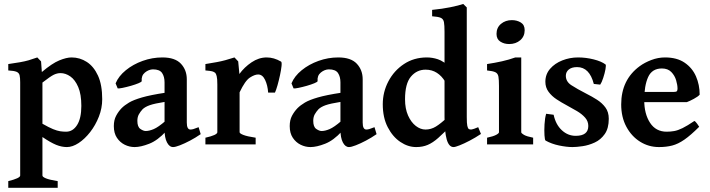

<svg xmlns="http://www.w3.org/2000/svg" viewBox="-20 -716 3518 952"><path d="M311.5 13.2Q285.6 13.2 258.1 2Q230.5 -9.3 190.4 -36.6V154.3Q190.4 161.1 207.3 168.2Q224.1 175.3 266.1 182.1V215.3H21V182.1Q80.1 167.5 80.1 154.3V-308.1Q80.1 -330.6 77.1 -342.8Q74.2 -355 61.8 -360.1Q49.3 -365.2 21 -366.7V-398.4Q55.7 -403.3 79.3 -407.5Q103 -411.6 122.3 -417.2Q141.6 -422.9 165 -431.2L183.6 -411.6L187.5 -358.9Q238.3 -401.9 273.9 -416.5Q309.6 -431.2 335 -431.2Q376 -431.2 410.4 -408.9Q444.8 -386.7 465.8 -341.1Q486.8 -295.4 486.8 -224.1Q486.8 -179.7 470.2 -137.5Q453.6 -95.2 427 -61Q400.4 -26.9 369.9 -6.8Q339.4 13.2 311.5 13.2ZM279.8 -353.5Q263.7 -353.5 246.8 -345.5Q230 -337.4 190.4 -306.6V-102.5Q222.7 -84 243.2 -75.7Q263.7 -67.4 278.3 -65.2Q293 -63 307.6 -63Q341.3 -63 362.3 -96.2Q383.3 -129.4 383.3 -190.9Q383.3 -248.5 367.9 -284.4Q352.5 -320.3 328.9 -336.9Q305.2 -353.5 279.8 -353.5Z M975.1 -50.8Q949.7 -33.2 922.4 -18.8Q895 -4.4 872.3 4.4Q849.6 13.2 838.4 13.2Q819.8 13.2 807.9 -10Q795.9 -33.2 795.9 -73.2V-307.6Q795.9 -335.9 783.7 -354Q771.5 -372.1 738.3 -372.1Q717.3 -371.6 698.7 -356.4Q680.2 -341.3 682.6 -314Q683.1 -310.1 667.2 -303.5Q651.4 -296.9 629.2 -290.5Q606.9 -284.2 587.9 -280.3Q568.8 -276.4 563.5 -277.8L553.2 -302.7Q567.9 -338.4 603.8 -367.7Q639.6 -397 687.3 -414.1Q734.9 -431.2 785.2 -431.2Q848.1 -431.2 877.2 -399.9Q906.2 -368.7 906.2 -322.8V-108.4Q906.2 -73.7 924.3 -73.7Q930.7 -73.7 938.7 -75.9Q946.8 -78.1 964.8 -85.4ZM800.3 -211.4Q745.1 -202.6 722.2 -194.3Q699.2 -186 687 -174.3Q675.8 -162.1 668.5 -148.9Q661.1 -135.7 661.1 -116.7Q661.1 -86.9 676 -76.7Q690.9 -66.4 702.6 -66.4Q719.7 -66.4 742.2 -75.9Q764.6 -85.4 800.3 -116.2L803.7 -65.4Q761.7 -19.5 719.7 -3.2Q677.7 13.2 647.5 13.2Q622.1 13.2 598.6 1.7Q575.2 -9.8 559.8 -32.7Q544.4 -55.7 544.4 -90.8Q544.4 -120.6 555.7 -141.8Q566.9 -163.1 583 -179.7Q597.7 -194.3 619.9 -207.5Q642.1 -220.7 684.1 -232.9Q726.1 -245.1 800.3 -256.3Z M1373.5 -410.6Q1377.9 -408.2 1376 -388.9Q1374 -369.6 1368.4 -343.5Q1362.8 -317.4 1356 -293.2Q1349.1 -269 1343.3 -256.8H1309.6Q1307.1 -293 1294.4 -319.8Q1281.7 -346.7 1259.8 -346.7Q1242.7 -346.7 1219 -331.3Q1195.3 -315.9 1168 -258.3V-60.5Q1168 -54.2 1186.8 -46.9Q1205.6 -39.6 1247.6 -33.2V0H998.5V-33.2Q1057.6 -46.4 1057.6 -60.5V-296.9Q1057.6 -326.7 1054.4 -338.4Q1051.3 -350.1 1047.4 -354.5Q1041 -359.9 1032.2 -362.3Q1023.4 -364.7 998.5 -366.7V-398.4Q1032.2 -403.8 1054.7 -408Q1077.1 -412.1 1096.9 -417.5Q1116.7 -422.9 1142.6 -431.2L1161.1 -411.6L1167 -349.1Q1191.4 -382.8 1227.3 -407Q1263.2 -431.2 1302.2 -431.2Q1338.4 -431.2 1373.5 -410.6Z M1847.2 -50.8Q1821.8 -33.2 1794.4 -18.8Q1767.1 -4.4 1744.4 4.4Q1721.7 13.2 1710.4 13.2Q1691.9 13.2 1679.9 -10Q1668 -33.2 1668 -73.2V-307.6Q1668 -335.9 1655.8 -354Q1643.6 -372.1 1610.4 -372.1Q1589.4 -371.6 1570.8 -356.4Q1552.2 -341.3 1554.7 -314Q1555.2 -310.1 1539.3 -303.5Q1523.4 -296.9 1501.2 -290.5Q1479 -284.2 1460 -280.3Q1440.9 -276.4 1435.5 -277.8L1425.3 -302.7Q1439.9 -338.4 1475.8 -367.7Q1511.7 -397 1559.3 -414.1Q1606.9 -431.2 1657.2 -431.2Q1720.2 -431.2 1749.3 -399.9Q1778.3 -368.7 1778.3 -322.8V-108.4Q1778.3 -73.7 1796.4 -73.7Q1802.7 -73.7 1810.8 -75.9Q1818.8 -78.1 1836.9 -85.4ZM1672.4 -211.4Q1617.2 -202.6 1594.2 -194.3Q1571.3 -186 1559.1 -174.3Q1547.9 -162.1 1540.5 -148.9Q1533.2 -135.7 1533.2 -116.7Q1533.2 -86.9 1548.1 -76.7Q1563 -66.4 1574.7 -66.4Q1591.8 -66.4 1614.3 -75.9Q1636.7 -85.4 1672.4 -116.2L1675.8 -65.4Q1633.8 -19.5 1591.8 -3.2Q1549.8 13.2 1519.5 13.2Q1494.1 13.2 1470.7 1.7Q1447.3 -9.8 1431.9 -32.7Q1416.5 -55.7 1416.5 -90.8Q1416.5 -120.6 1427.7 -141.8Q1439 -163.1 1455.1 -179.7Q1469.7 -194.3 1491.9 -207.5Q1514.2 -220.7 1556.2 -232.9Q1598.1 -245.1 1672.4 -256.3Z M2364.7 -51.8Q2336.9 -33.2 2308.8 -18.6Q2280.8 -3.9 2259 4.6Q2237.3 13.2 2229 13.2Q2205.6 13.2 2194.8 -25.1Q2184.1 -63.5 2184.1 -136.2V-558.1Q2184.1 -590.8 2181.2 -606.4Q2178.2 -622.1 2165.3 -627.7Q2152.3 -633.3 2122.6 -635.3V-667Q2172.9 -671.9 2213.4 -680.2Q2253.9 -688.5 2276.9 -696.3L2294.4 -679.2V-135.3Q2294.4 -104 2297.1 -91.8Q2299.8 -79.6 2304.7 -76.2Q2310.1 -72.8 2318.6 -74Q2327.1 -75.2 2351.1 -85.4ZM2217.3 -95.2Q2179.7 -55.7 2152.8 -32Q2126 -8.3 2100.8 2.4Q2075.7 13.2 2043.5 13.2Q2002.9 13.2 1965.1 -12.2Q1927.2 -37.6 1902.6 -85.2Q1877.9 -132.8 1877.9 -199.2Q1877.9 -259.8 1905.8 -312.7Q1933.6 -365.7 1982.9 -398.4Q2032.2 -431.2 2096.7 -431.2Q2124 -431.2 2151.4 -422.1Q2178.7 -413.1 2213.9 -380.9Q2213.9 -326.7 2187 -311.5Q2170.4 -339.4 2146 -355Q2121.6 -370.6 2090.3 -370.6Q2046.4 -370.6 2017.3 -335.9Q1988.3 -301.3 1988.3 -223.6Q1988.3 -176.8 2003.4 -143.1Q2018.6 -109.4 2041.7 -91.6Q2064.9 -73.7 2089.8 -73.7Q2117.2 -73.7 2141.1 -88.4Q2165 -103 2197.3 -133.3Q2202.6 -130.4 2209.2 -114.5Q2215.8 -98.6 2217.3 -95.2Z M2581.5 -566.4Q2581.5 -535.6 2559.6 -516.6Q2537.6 -497.6 2504.4 -497.6Q2479.5 -497.6 2460.7 -509.8Q2441.9 -522 2441.9 -547.9Q2441.9 -579.1 2464.1 -597.7Q2486.3 -616.2 2518.1 -616.2Q2543 -616.2 2562.3 -604.5Q2581.5 -592.8 2581.5 -566.4ZM2395 0V-33.2Q2425.3 -39.6 2439.7 -47.1Q2454.1 -54.7 2454.1 -60.5V-289.6Q2454.1 -320.3 2451.4 -335.9Q2448.7 -351.6 2436.5 -357.7Q2424.3 -363.8 2395 -366.7V-398.4Q2434.1 -404.3 2469 -412.1Q2503.9 -419.9 2535.2 -431.2H2564.5V-60.5Q2564.5 -55.2 2577.9 -47.4Q2591.3 -39.6 2623.5 -33.2V0Z M2998.5 -127Q2998.5 -79.6 2978.5 -51.3Q2958.5 -22.9 2928.7 -9.3Q2898.9 4.4 2868.7 8.8Q2838.4 13.2 2818.8 13.2Q2789.6 13.2 2752.2 5.4Q2714.8 -2.4 2685.1 -19Q2681.2 -21.5 2679.7 -45.2Q2678.2 -68.8 2679.9 -99.4Q2681.6 -129.9 2688 -151.9L2725.1 -147Q2735.4 -98.6 2765.4 -70.6Q2795.4 -42.5 2834.5 -42.5Q2897 -42.5 2897 -91.3Q2897 -114.7 2881.3 -132.6Q2865.7 -150.4 2841.1 -165Q2816.4 -179.7 2789.1 -194.3Q2764.2 -207.5 2740 -223.4Q2715.8 -239.3 2700 -260.7Q2684.1 -282.2 2684.1 -310.5Q2684.1 -347.7 2707.5 -374.8Q2731 -401.9 2768.1 -416.5Q2805.2 -431.2 2846.2 -431.2Q2885.3 -431.2 2923.3 -421.6Q2961.4 -412.1 2982.4 -396.5Q2985.8 -393.6 2982.2 -373Q2978.5 -352.5 2970.9 -329.6Q2963.4 -306.6 2956.1 -296.4L2924.3 -299.8Q2902.8 -383.3 2841.3 -383.3Q2814.5 -383.3 2800 -371.1Q2785.6 -358.9 2785.6 -340.3Q2785.6 -311.5 2812.7 -293.7Q2839.8 -275.9 2888.2 -251Q2914.6 -237.8 2939.9 -221.7Q2965.3 -205.6 2981.9 -183.1Q2998.5 -160.6 2998.5 -127Z M3449.2 -246.6Q3441.4 -237.3 3420.7 -226.1Q3399.9 -214.8 3385.3 -209.5H3113.3L3114.3 -260.3H3322.3Q3332.5 -260.3 3335.9 -263.7Q3339.4 -267.1 3339.4 -276.4Q3339.4 -294.4 3332.5 -317.9Q3325.7 -341.3 3308.6 -358.9Q3291.5 -376.5 3261.7 -376.5Q3212.9 -376.5 3193.6 -333.7Q3174.3 -291 3174.3 -219.7Q3174.3 -151.4 3203.1 -107.2Q3231.9 -63 3285.6 -63Q3304.7 -63 3322.8 -66.2Q3340.8 -69.3 3364.3 -80.8Q3387.7 -92.3 3422.9 -116.2Q3428.7 -113.8 3436.8 -102.3Q3444.8 -90.8 3446.8 -87.4Q3404.8 -45.4 3373.5 -23.7Q3342.3 -2 3313 5.6Q3283.7 13.2 3247.6 13.2Q3196.3 13.2 3153.8 -13.4Q3111.3 -40 3085.7 -87.6Q3060.1 -135.3 3060.1 -198.2Q3060.1 -320.8 3152.3 -388.2Q3176.3 -405.8 3209.5 -418.5Q3242.7 -431.2 3277.3 -431.2Q3336.4 -431.2 3374.5 -405.3Q3412.6 -379.4 3430.9 -337.4Q3449.2 -295.4 3449.2 -246.6Z"/></svg>

Font: Dai Banna SIL SemiBold
Style: Regular
Weight: 600
Designer: Victor Gaultney
Foundry: SIL International
Version: Version 4.000